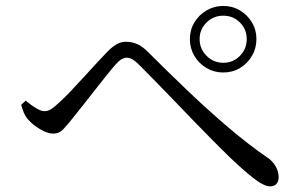

<svg xmlns="http://www.w3.org/2000/svg" viewBox="-20 -705 1040 655"><path d="M627.8 -571.6Q627.8 -603.2 643.1 -628.6Q658.5 -654 684.4 -669.3Q710.3 -684.7 741.7 -684.7Q773.4 -684.7 798.8 -669.3Q824.2 -654 839.5 -628.6Q854.8 -603.2 854.8 -571.6Q854.8 -540.1 839.5 -514.2Q824.2 -488.3 798.8 -473Q773.4 -457.7 741.7 -457.7Q710.3 -457.7 684.4 -473Q658.5 -488.3 643.1 -514.2Q627.8 -540.1 627.8 -571.6ZM661 -571.6Q661 -538.2 684.7 -514.5Q708.4 -490.8 741.7 -490.8Q775.3 -490.8 798.5 -514.5Q821.7 -538.2 821.7 -571.6Q821.7 -605.1 798.5 -628.3Q775.3 -651.5 741.7 -651.5Q708.4 -651.5 684.7 -628.3Q661 -605.1 661 -571.6ZM52.3 -347.5 67.8 -361.6Q85.7 -346.4 102.8 -336.1Q119.9 -325.7 131.9 -325.7Q142.9 -325.7 153.9 -332.4Q165 -339.2 179.4 -353Q197.1 -368.4 219.6 -392.2Q242.1 -416 265.8 -441.9Q289.5 -467.7 310.4 -490.5Q331.3 -513.3 343.7 -525.8Q359.2 -542.3 375.2 -552.4Q391.3 -562.6 409.5 -562.6Q429 -562.6 447.9 -554.7Q466.8 -546.8 488.5 -524Q551.8 -460.8 621.2 -394.6Q690.6 -328.4 760 -269.4Q829.5 -210.4 891.2 -168.2Q909.4 -156.5 920 -138.1Q930.6 -119.7 930.6 -100.6Q930.6 -86.4 923.2 -77.8Q915.8 -69.2 901.4 -69.2Q880.5 -69.2 844.1 -97.7Q807.7 -126.2 757.4 -174.7Q738.8 -193.1 709.4 -222.4Q680.1 -251.7 645.9 -287.2Q611.7 -322.7 576.6 -359.1Q541.5 -395.5 510.2 -427.6Q478.8 -459.7 456.2 -482.4Q441.9 -496.6 432.1 -502.4Q422.3 -508.1 411.9 -508.1Q404.2 -508.1 395.1 -503.1Q386 -498.2 374.2 -484.8Q362.2 -471.2 343.2 -447.5Q324.3 -423.9 303.1 -396.8Q281.9 -369.7 262 -344.5Q242 -319.4 228.1 -302Q209.9 -279.1 196 -264.2Q182.1 -249.2 161.4 -249.2Q141.6 -249.2 116.1 -264.6Q90.7 -280 75.2 -298Q66.6 -307.9 61.3 -320.7Q56 -333.5 52.3 -347.5Z"/></svg>

Font: Noto Serif HK
Style: Regular
Weight: 200
Designer: Ryoko NISHIZUKA 西塚涼子 (kana & ideographs); Frank Grießhammer (Latin, Greek & Cyrillic); Wenlong ZHANG 张文龙 (bopomofo); San
Foundry: Adobe
Version: Version 2.001;hotconv 1.1.0;makeotfexe 2.6.0